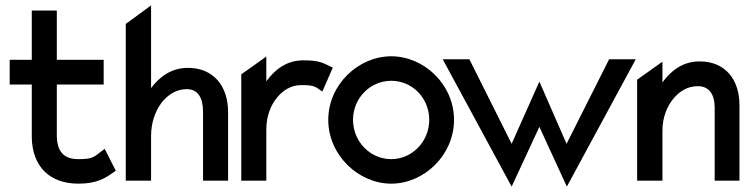

<svg xmlns="http://www.w3.org/2000/svg" viewBox="-20 -671 2794 713"><path d="M16 -357H98V-161C100 -52 165 11 271 11C340 11 370 -9 403 -32L410 -37L369 -118L359 -111C329 -89 327 -80 271 -80C215 -80 191 -110 191 -170V-357H365V-449H191V-632H98V-449H16Z M447 0H541V-166C541 -220 559 -262 581 -291C602 -317 633 -340 673 -340C716 -340 734 -307 734 -255V0H827V-255C827 -351 773 -419 678 -419C616 -419 573 -386 541 -344V-651L447 -582Z M876 0H969V-190C969 -241 986 -281 1009 -309C1030 -334 1059 -355 1099 -355C1143 -355 1150 -350 1167 -338L1177 -331L1216 -420L1207 -424C1180 -437 1166 -447 1107 -447C1044 -447 1001 -413 969 -369V-461L876 -395Z M1199 -226C1199 -95 1311 11 1433 11C1555 11 1666 -95 1666 -226C1666 -357 1555 -462 1433 -462C1311 -462 1199 -357 1199 -226ZM1291 -226C1291 -307 1355 -371 1433 -371C1511 -371 1574 -307 1574 -226C1574 -145 1510 -80 1433 -80C1355 -80 1291 -145 1291 -226Z M1624 -451 1880 22 1983 -200 2085 22 2341 -451H2242L2084 -137L1983 -368L1880 -137L1723 -451Z M2346 0H2440V-186C2440 -237 2458 -277 2481 -305C2502 -330 2531 -351 2571 -351C2614 -351 2634 -320 2634 -271V0H2726V-281C2726 -376 2673 -443 2578 -443C2516 -443 2472 -409 2440 -365V-442L2346 -375Z"/></svg>

Font: Charger Pro
Style: ExBdNar
Weight: 400
Designer: Jasper
Foundry: Cannot Into Space Fonts
Version: Version 1.09